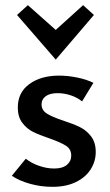

<svg xmlns="http://www.w3.org/2000/svg" viewBox="-20 -718 427 744"><path d="M46 -660 88 -698 196 -602 302 -698 344 -660 196 -487ZM26 -37 80 -103Q101 -86 131 -75.5Q161 -65 190 -65Q222 -65 239 -79Q256 -93 256 -115Q256 -140 236 -153Q216 -166 171 -182Q132 -195 108 -207Q84 -219 66.5 -242Q49 -265 49 -301Q49 -360 94 -392.5Q139 -425 209 -425Q243 -425 279.5 -417.5Q316 -410 342 -397L298 -325Q280 -340 254.5 -348.5Q229 -357 203 -357Q173 -357 157 -345Q141 -333 141 -314Q141 -291 161.5 -278Q182 -265 224 -251Q264 -238 289.5 -225.5Q315 -213 333 -189.5Q351 -166 351 -129Q351 -93 331.5 -62Q312 -31 274 -12.5Q236 6 183 6Q138 6 95.5 -6Q53 -18 26 -37Z"/></svg>

Font: Ysabeau Infant Semibold
Style: Regular
Weight: 600
Designer: Christian Thalmann (Catharsis Fonts)
Version: Version 0.003